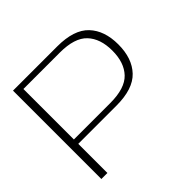

<svg xmlns="http://www.w3.org/2000/svg" viewBox="-163 -856 1037 1037"><g transform="rotate(-45 355.5 -337.5)"><path d="M59 0H105V-222.5H397Q524 -222.5 581 -282.8Q638 -343 638 -449Q638 -555 581 -615Q524 -675 397 -675H59ZM105 -256V-641.5H383Q495.5 -641.5 543.5 -590.8Q591.5 -540 591.5 -448.5Q591.5 -357 543.5 -306.5Q495.5 -256 383 -256Z"/></g></svg>

Font: Anybody Expanded ExtraLight
Style: Regular
Weight: 250
Width: 7
Version: Version 1.113;gftools[0.9.25]